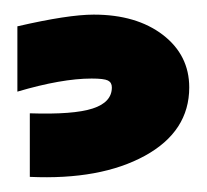

<svg xmlns="http://www.w3.org/2000/svg" viewBox="-20 -753 284 264"><path d="M108.9 -732.9Q167.5 -732.9 203.9 -705.1Q240.2 -677.2 240.2 -632.8Q240.2 -572.3 179.2 -538.8Q118.2 -505.4 21 -509.8V-597.2Q81.1 -595.2 107.4 -603.8Q133.8 -612.3 133.8 -632.8Q133.8 -639.6 128.4 -642.3Q123 -645 106 -645Q64.9 -645 3.9 -627V-716.8Q73.7 -732.9 108.9 -732.9Z"/></svg>

Font: LT Superior Black
Style: Regular
Weight: 900
Designer: Daniel Lyons
Foundry: LyonsType
Version: Version 2.005